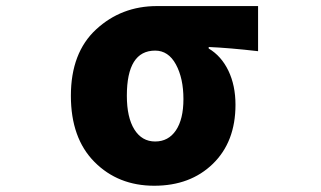

<svg xmlns="http://www.w3.org/2000/svg" viewBox="-20 -589 1040 623"><path d="M210 -278.3Q210 -418 292 -493.7Q374 -569.3 489.3 -569.3H817.4V-422.9Q724.6 -433.6 657.2 -436.5V-431.6Q698.2 -407.2 721.2 -359.4Q744.1 -311.5 744.1 -249Q744.1 -128.9 670.9 -57.6Q597.7 13.7 480.5 13.7Q363.3 13.7 286.6 -63.5Q210 -140.6 210 -278.3ZM575.2 -267.6Q575.2 -335 550.8 -379.9Q526.4 -424.8 483.4 -424.8Q391.6 -424.8 391.6 -278.3Q391.6 -208 416 -168.9Q440.4 -129.9 483.4 -129.9Q526.4 -129.9 550.8 -166Q575.2 -202.1 575.2 -267.6Z"/></svg>

Font: Gen Shin Gothic Monospace Heavy
Style: Bold
Weight: 800
Designer: [Source Han Sans]
Ryoko NISHIZUKA  (kana & ideographs); Paul D. Hunt (Latin, Greek & Cyrillic); Wenlong ZHANG  (bopomofo
Version: Version 1.002.20150607